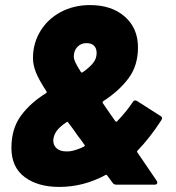

<svg xmlns="http://www.w3.org/2000/svg" viewBox="-20 -728 693 757"><path d="M600 -8Q600 0 590 0H438Q430 0 425 -6Q418 -16 402 -37Q401 -40 396 -38Q309 9 214 9Q129 9 77 -30Q25 -69 25 -145Q25 -220 62 -271Q99 -322 162 -361Q166 -365 163 -368Q133 -414 121.5 -443Q110 -472 110 -499Q110 -557 139 -605Q168 -653 219.5 -680.5Q271 -708 335 -708Q420 -708 472 -662.5Q524 -617 524 -541Q524 -469 486.5 -419Q449 -369 387 -329Q383 -325 385 -322Q421 -269 435 -250Q439 -246 442 -250Q481 -291 503 -325Q509 -336 520 -330L614 -270Q619 -267 619 -262Q619 -259 616 -254Q570 -183 522 -134Q519 -131 521 -128L598 -15Q600 -11 600 -8ZM271 -505Q271 -496 276.5 -483.5Q282 -471 299 -444Q300 -442 302 -442Q304 -442 306 -443Q333 -462 347 -479.5Q361 -497 361 -519Q361 -538 350.5 -548Q340 -558 321 -558Q299 -558 285 -543Q271 -528 271 -505ZM311 -150Q314 -152 314.5 -154Q315 -156 313 -157Q295 -183 288 -191Q266 -223 248 -246Q246 -249 242 -246Q198 -217 192 -187Q190 -179 190 -174Q190 -155 203.5 -143Q217 -131 242 -131Q253 -131 259 -132Q285 -137 311 -150Z"/></svg>

Font: Barlow Semi Condensed ExtraBold
Style: Italic
Weight: 800
Width: 4
Italic angle: -7°
Designer: Jeremy Tribby
Foundry: Tribby Type
Version: Version 1.408